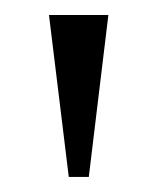

<svg xmlns="http://www.w3.org/2000/svg" viewBox="-20 -713 210 256"><path d="M71.7 -477.1 45.3 -693H124.5L98.4 -477.1Z"/></svg>

Font: Ancizar Serif Light
Style: Regular
Weight: 300
Designer: Cesar Puertas, Viviana Monsalve, Julian Moncada, Julian Prieto, Jose Castro, Felipe Aragon, Mariel Hernandez, Sara Alarc
Version: Version 8.100